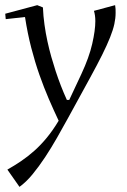

<svg xmlns="http://www.w3.org/2000/svg" viewBox="-32 -458 493 744"><path d="M231.9 -1Q211.4 36.1 189 75.7Q166.5 115.2 142.6 151.4Q118.7 187.5 93.8 217.8Q68.8 248 43.5 266.1L-3.4 199.2Q23.4 184.1 49.8 166.3Q76.2 148.4 101.3 126Q126.5 103.5 149.9 75Q173.3 46.4 195.3 9.8Q176.3 -30.3 157.2 -74.5Q138.2 -118.7 120.8 -168Q103.5 -217.3 89.1 -272.9Q74.7 -328.6 64.9 -392.1L-9.8 -383.8L-11.7 -404.8L112.3 -438L134.3 -429.2Q135.7 -395.5 140.4 -362.3Q145 -329.1 151.9 -297.6Q158.7 -266.1 167 -237.1Q175.3 -208 183.6 -182.6Q203.1 -123.5 227.1 -70.8H236.3L283.2 -170.9Q313.5 -235.8 325.4 -288.3Q337.4 -340.8 337.4 -376Q337.4 -388.7 335.9 -398.4Q334.5 -408.2 332 -416L414.1 -438Q415.5 -430.7 415.8 -423.1Q416 -415.5 416 -408.2Q416 -387.7 411.1 -365Q406.2 -342.3 394.5 -313Q382.8 -283.7 364 -245.8Q345.2 -208 317.4 -157.2Z"/></svg>

Font: Simonetta
Style: Italic
Weight: 400
Italic angle: -2°
Designer: Gayaneh Bagdasaryan
Foundry: BrownFox
Version: Version 1.001